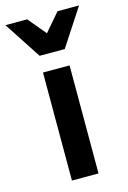

<svg xmlns="http://www.w3.org/2000/svg" viewBox="-157 -823 584 879"><g transform="rotate(-15 135.5 -383.0)"><path d="M71 0H197V-512H71ZM195 -590 310 -766H208L135 -681L64 -766H-39L76 -590Z"/></g></svg>

Font: Fog Sans
Style: Bold
Weight: 700
Foundry: Intel Corporation
Version: Version 1.00